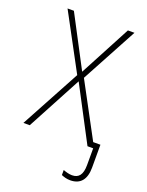

<svg xmlns="http://www.w3.org/2000/svg" viewBox="-133 -595 632 825"><g transform="rotate(20 183.5 -182.0)"><path d="M293 163C339 163 363 134 363 80V-25H330L198 -271L336 -527H306L182 -293L59 -527H30L167 -272L20 0H49L182 -249L313 0H339V77C339 121 323 140 293 140C279 140 266 136 252 131V154C264 159 277 163 293 163Z"/></g></svg>

Font: Noto Sans Condensed Thin
Style: Regular
Weight: 100
Width: 3
Designer: Monotype Design Team
Foundry: Monotype Imaging Inc.
Version: Version 2.013